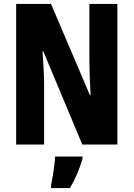

<svg xmlns="http://www.w3.org/2000/svg" viewBox="-20 -734 678 975"><path d="M576 0H398L200 -473H196Q200 -418 202 -374.5Q204 -331 204 -300V0H62V-714H239L436 -252H440Q437 -304 435.5 -346Q434 -388 434 -420V-714H576ZM399 72Q376 152 335 221H239V208Q243 190 247.5 163.5Q252 137 255.5 109Q259 81 260 61H399Z"/></svg>

Font: Noto Sans Lao Looped ExtraCondensed ExtraBold
Style: Regular
Weight: 800
Width: 2
Designer: Mark Frömberg, Ben Mitchell
Foundry: The Fontpad Ltd
Version: Version 1.002; ttfautohint (v1.8.4.7-5d5b)